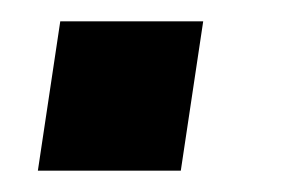

<svg xmlns="http://www.w3.org/2000/svg" viewBox="-20 -160 288 180"><path d="M15.5 0 36.5 -140H170.5L149.5 0Z"/></svg>

Font: Public Sans SemiBold
Style: Italic
Weight: 600
Italic angle: -8°
Designer: The Public Sans project authors (U.S. Web Design System). Libre Franklin designed by Pablo Impallari and Rodrigo Fuenzal
Version: Version 1.007; ttfautohint (v1.8.1) -l 8 -r 50 -G 200 -x 14 